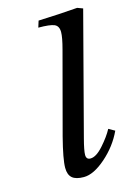

<svg xmlns="http://www.w3.org/2000/svg" viewBox="-119 -836 642 910"><g transform="rotate(-15 202.0 -381.5)"><path d="M177 10Q138 10 120 -5.5Q102 -21 102 -55Q102 -97 129 -202L235 -600Q250 -656 250 -682Q250 -712 229 -721Q208 -730 151 -730L161 -762Q267 -766 353 -773L380 -763L224 -168Q209 -111 209 -90Q209 -67 230 -67Q258 -67 293.5 -107Q329 -147 347 -181L377 -164Q345 -95 285 -42.5Q225 10 177 10Z"/></g></svg>

Font: Libre Baskerville
Style: Italic
Weight: 400
Italic angle: -15°
Designer: Pablo Impallari, Rodrigo Fuenzalida
Foundry: Pablo Impallari, Rodrigo Fuenzalida
Version: Version 1.051;Glyphs 3.2.3 (3260)